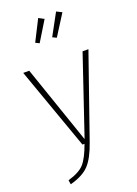

<svg xmlns="http://www.w3.org/2000/svg" viewBox="-182 -869 815 1140"><g transform="rotate(-20 225.5 -299.0)"><path d="M431 -520 249 2Q218 92 179 134Q140 176 58 198L54 171Q127 150 157.5 115.5Q188 81 217 0H204L19 -520H57L227 -26L394 -520ZM361 -779 278 -648 253 -660 327 -796ZM248 -778 171 -652 147 -664 214 -796Z"/></g></svg>

Font: FiraSans
Style: Regular
Weight: 200
Designer: Carrois Corporate & Edenspiekermann AG
Foundry: Carrois Corporate GbR & Edenspiekermann AG
Version: Version 3.106;PS 003.106;hotconv 1.0.70;makeotf.lib2.5.58329